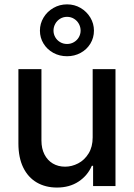

<svg xmlns="http://www.w3.org/2000/svg" viewBox="-20 -844 607 871"><path d="M400.4 -530.3H503.9V0H402.3V-91.8H396.5Q377.4 -47.4 336.4 -20.3Q295.4 6.8 238.3 6.8Q186.5 6.8 147 -16.1Q107.4 -39.1 85.4 -84Q63.5 -128.9 63.5 -193.4V-530.3H168V-206.1Q168 -170.4 181.6 -143.6Q195.3 -116.7 219.5 -102.3Q243.7 -87.9 275.4 -87.9Q305.7 -87.9 334.5 -102.8Q363.3 -117.7 381.8 -147.7Q400.4 -177.7 400.4 -220.7ZM161.1 -705.1Q161.1 -736.8 177.5 -764.2Q193.8 -791.5 222.2 -807.9Q250.5 -824.2 284.2 -824.2Q317.9 -824.2 345.7 -807.9Q373.5 -791.5 389.9 -764.2Q406.2 -736.8 406.2 -705.1Q406.2 -672.9 390.1 -646.2Q374 -619.6 345.9 -604.2Q317.9 -588.9 284.2 -588.9Q250 -588.9 221.9 -604.2Q193.8 -619.6 177.5 -646.2Q161.1 -672.9 161.1 -705.1ZM345.7 -705.1Q345.7 -721.2 337.9 -735.6Q330.1 -750 315.9 -758.8Q301.8 -767.6 284.2 -767.6Q266.6 -767.6 252.4 -758.8Q238.3 -750 230.5 -735.6Q222.7 -721.2 222.7 -705.1Q222.7 -689.5 230.5 -675.5Q238.3 -661.6 252.4 -653.1Q266.6 -644.5 284.2 -644.5Q301.8 -644.5 315.9 -653.1Q330.1 -661.6 337.9 -675.5Q345.7 -689.5 345.7 -705.1Z"/></svg>

Font: Pretendard GOV Medium
Style: Regular
Weight: 500
Designer: Base glyphs from Inter by Rasmus Andersson; Hangeul glyphs from Noto Sans CJK(Source Han Sans) by Jang Soo-young and Kan
Foundry: Kil Hyung-jin
Version: Version 1.309